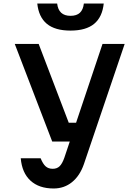

<svg xmlns="http://www.w3.org/2000/svg" viewBox="-20 -855 790 1092"><path d="M64 -605H200L371 -157H451L416 -50H277ZM689 -605 457 79Q434 145 389.5 181Q345 217 285 217Q202 217 153.5 172.5Q105 128 98 45H211Q224 77 239.5 91Q255 105 280 105Q304 105 319 90.5Q334 76 346 42L563 -605ZM305 -835Q309 -800 328 -782.5Q347 -765 381 -765Q416 -765 434.5 -782.5Q453 -800 457 -835H570Q562 -758 515.5 -719.5Q469 -681 381 -681Q293 -681 246.5 -719.5Q200 -758 192 -835Z"/></svg>

Font: Martian Mono SemiExpanded Medium
Style: Regular
Weight: 500
Width: 6
Designer: Roman Shamin
Foundry: Evil Martians
Version: Version 1.000